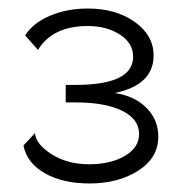

<svg xmlns="http://www.w3.org/2000/svg" viewBox="-20 -831 430 450"><path d="M190 -401Q127 -401 85 -425Q43 -449 35 -490L62 -519Q64 -493 101 -469.5Q138 -446 189 -446Q239 -446 272.5 -465.5Q306 -485 306 -517Q306 -552 266 -571.5Q226 -591 157 -591H134V-632H157Q292 -632 292 -698Q292 -730 261 -750Q230 -770 186 -770Q103 -770 69 -714L39 -748Q57 -777 97 -794Q137 -811 186 -811Q252 -811 296 -779.5Q340 -748 340 -701Q340 -632 249 -613Q296 -606 323.5 -578Q351 -550 351 -511Q351 -461 304 -431Q257 -401 190 -401Z"/></svg>

Font: Raleway
Style: Regular
Weight: 400
Designer: Matt McInerney, Pablo Impallari, Rodrigo Fuenzalida
Foundry: Matt McInerney, Pablo Impallari, Rodrigo Fuenzalida
Version: Version 1.000;PS 001.001;hotconv 1.0.56; ttfautohint (v1.5)